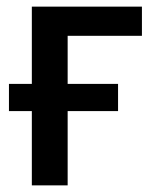

<svg xmlns="http://www.w3.org/2000/svg" viewBox="-20 -559 468 579"><path d="M408 -539H76V-306H7V-224H76V0H184V-224H336V-306H184V-451H408Z"/></svg>

Font: Noto Sans Thai Medium
Style: Regular
Weight: 500
Designer: Monotype Design Team
Foundry: Monotype Imaging Inc.
Version: Version 1.901